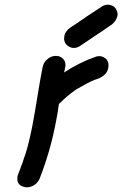

<svg xmlns="http://www.w3.org/2000/svg" viewBox="-20 -790 523 821"><path d="M95 11Q89 11 82 9Q54 1 54 -25Q54 -31 55 -37Q57 -44 60 -51Q82 -108 83 -115L89 -132Q103 -175 118 -250Q130 -314 140 -377Q150 -440 162 -502Q166 -523 182.5 -537Q199 -551 219 -551Q239 -551 251 -537Q260 -527 260 -512Q260 -507 259 -502L254 -480Q319 -523 391 -548Q398 -550 405 -550Q417 -550 430 -541Q444 -530 444 -512Q444 -506 443 -499Q437 -468 398 -453L383 -448Q354 -436 305 -407L298 -402Q266 -379 237 -350L232 -346Q227 -306 217 -258Q194 -140 149 -25Q140 -5 120 5Q107 11 95 11ZM418 -657 415 -655H414Q406 -649 397 -644Q395 -643 395 -642Q392 -640 390 -639Q355 -615 320 -592Q308 -585 296 -585Q289 -585 283 -587Q264 -594 257 -610Q254 -618 254 -625Q254 -630 255 -635Q256 -641 259 -648Q269 -666 288 -677Q302 -686 317 -696Q320 -699 324 -701L342 -713L347 -717Q381 -740 417 -763Q429 -770 441 -770Q447 -770 454 -768Q473 -762 479 -745Q483 -737 483 -728Q483 -725 482 -721Q480 -715 477 -708Q467 -689 449 -679Q434 -669 420 -659Z"/></svg>

Font: Bad Comic
Style: Italic
Weight: 400
Italic angle: -11°
Designer: GGBotNet
Foundry: GGBotNet
Version: 0.95